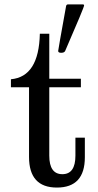

<svg xmlns="http://www.w3.org/2000/svg" viewBox="-20 -847 447 875"><path d="M239.3 7.8Q112.3 7.8 112.3 -131.8V-449.2H29.8V-485.8Q157.2 -497.1 161.6 -693.4H204.6V-488.3H348.6V-449.2H204.6V-137.7Q204.6 -53.2 264.2 -53.2Q323.7 -53.2 323.7 -137.7V-219.7H366.7V-130.4Q366.7 7.8 239.3 7.8ZM258.8 -606.4Q245.1 -606.4 245.1 -614.7Q245.1 -620.1 281.2 -819.3Q282.7 -827.1 291 -827.1H356Q363.3 -827.1 363.3 -822.3Q363.3 -813.5 276.9 -614.7Q272.9 -606.4 258.8 -606.4Z"/></svg>

Font: Munson
Style: Regular
Weight: 400
Designer: Paul James MIller
Foundry: High-Logic / Made with FontCreator
Version: Version 2.10;May 5, 2019;FontCreator 11.5.0.2430 64-bit